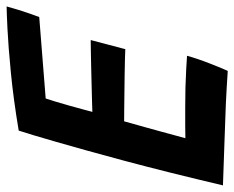

<svg xmlns="http://www.w3.org/2000/svg" viewBox="-85 -618 708 580"><g transform="rotate(-90 269.0 -328.0)"><path d="M344.5 6Q293.5 2.5 243.8 0.2Q194 -2 141.5 -3.5Q107.5 -4.5 70.5 -6Q33.5 -7.5 -1 -8.5Q18 -89 37.2 -166.2Q56.5 -243.5 75 -312.5Q107.5 -433 130.8 -513.5Q154 -594 164.5 -625.5Q260 -641.5 340 -649.2Q420 -657 473 -659.5Q526 -662 539.5 -662Q532.5 -636.5 525 -613.2Q517.5 -590 507.5 -563.5L261.5 -544Q258 -534 252.2 -514.8Q246.5 -495.5 240.2 -473.5Q234 -451.5 228.8 -432.2Q223.5 -413 221 -403Q232.5 -403.5 253.5 -404Q274.5 -404.5 300.5 -405.2Q326.5 -406 353.2 -406.5Q380 -407 402.2 -407.5Q424.5 -408 438 -408L410.5 -303.5Q403.5 -304 382.2 -304.5Q361 -305 332.5 -305.5Q304 -306 275.2 -306.2Q246.5 -306.5 224.2 -306.8Q202 -307 192.5 -307Q191 -301 186.2 -284.2Q181.5 -267.5 175.2 -245.2Q169 -223 162.5 -199.2Q156 -175.5 150.5 -155Q145 -134.5 141.5 -122Q151.5 -122.5 179.5 -122.5Q207.5 -122.5 234 -122.5Q264.5 -122.5 294.5 -121.8Q324.5 -121 350 -119.5Q375.5 -118 390.5 -117Q386.5 -102 380 -83Q373.5 -64 366.2 -45.5Q359 -27 353.2 -13.2Q347.5 0.5 344.5 6Z"/></g></svg>

Font: Grandstander Thin Medium
Style: Italic
Weight: 500
Italic angle: -15°
Version: Version 1.200